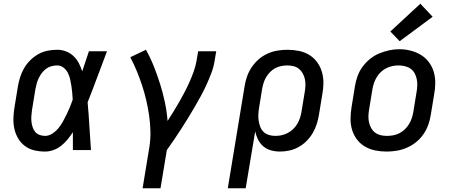

<svg xmlns="http://www.w3.org/2000/svg" viewBox="-20 -805 2440 1030"><path d="M222 8Q192 8 164 1.5Q136 -5 113.5 -22Q91 -39 77 -63Q63 -87 57 -114.5Q51 -142 52 -172Q53 -202 58 -231L76 -341Q80 -366 88 -391Q96 -416 109.5 -439.5Q123 -463 143 -482.5Q163 -502 186.5 -515Q210 -528 235.5 -533Q261 -538 287 -538Q312 -538 335 -529Q358 -520 375 -503.5Q392 -487 403 -466Q414 -445 421 -422Q430 -449 439 -476Q448 -503 457 -530H554Q528 -462 502.5 -393Q477 -324 450 -256Q456 -192 459.5 -128Q463 -64 468 0H371Q371 -24 371 -48Q371 -72 371 -96Q358 -76 342.5 -57Q327 -38 308 -23Q289 -8 266.5 0Q244 8 222 8ZM222 -76Q242 -76 261 -88.5Q280 -101 293.5 -117.5Q307 -134 317.5 -153Q328 -172 337.5 -191.5Q347 -211 355 -230.5Q363 -250 370 -270Q369 -289 367.5 -307.5Q366 -326 363 -344.5Q360 -363 356 -381Q352 -399 343.5 -415Q335 -431 320.5 -442.5Q306 -454 287 -454Q272 -454 256.5 -450Q241 -446 228 -436.5Q215 -427 205 -414Q195 -401 188 -386.5Q181 -372 177 -357Q173 -342 170 -327L152 -217Q150 -202 148.5 -186Q147 -170 148.5 -154.5Q150 -139 154.5 -124.5Q159 -110 168 -98.5Q177 -87 191.5 -81.5Q206 -76 222 -76Z M745 205 781 -14Q788 -57 787 -100Q786 -143 780 -185Q774 -227 764.5 -267.5Q755 -308 742 -347.5Q729 -387 713.5 -424.5Q698 -462 679 -498L763 -538Q787 -495 805.5 -448.5Q824 -402 839 -354Q854 -306 864.5 -256.5Q875 -207 879 -156Q895 -181 911 -207Q927 -233 942 -259Q957 -285 971 -312Q985 -339 997 -366Q1009 -393 1019 -421Q1029 -449 1034 -477L1043 -530H1140L1131 -477Q1126 -445 1114 -413.5Q1102 -382 1088 -351Q1074 -320 1057.5 -290Q1041 -260 1024 -230.5Q1007 -201 989 -172Q971 -143 952.5 -114Q934 -85 914.5 -56.5Q895 -28 875 0L841 205Z M1202 205 1292 -341Q1296 -368 1305 -394Q1314 -420 1330 -444Q1346 -468 1368 -487Q1390 -506 1415.5 -517.5Q1441 -529 1468.5 -533.5Q1496 -538 1522 -538Q1553 -538 1583 -532Q1613 -526 1638 -511Q1663 -496 1680.5 -472.5Q1698 -449 1706.5 -420.5Q1715 -392 1715 -361Q1715 -330 1709 -299L1691 -189Q1687 -164 1679 -139Q1671 -114 1657.5 -91Q1644 -68 1624.5 -48.5Q1605 -29 1581.5 -16Q1558 -3 1532.5 2.5Q1507 8 1482 8Q1457 8 1433.5 1.5Q1410 -5 1392.5 -20Q1375 -35 1364.5 -56Q1354 -77 1349 -100L1298 205ZM1457 -76Q1474 -76 1490.5 -79.5Q1507 -83 1522.5 -91Q1538 -99 1551.5 -111.5Q1565 -124 1574 -139Q1583 -154 1588.5 -170Q1594 -186 1597 -203L1615 -313Q1618 -330 1618.5 -347.5Q1619 -365 1615.5 -381Q1612 -397 1604 -411.5Q1596 -426 1583.5 -436Q1571 -446 1554.5 -450Q1538 -454 1521 -454Q1505 -454 1488 -450.5Q1471 -447 1456 -439Q1441 -431 1428.5 -418Q1416 -405 1407.5 -390.5Q1399 -376 1394 -360Q1389 -344 1386 -327L1370 -228Q1367 -210 1366 -192.5Q1365 -175 1367.5 -158Q1370 -141 1376 -125Q1382 -109 1394 -97.5Q1406 -86 1422.5 -81Q1439 -76 1457 -76Z M2054 8Q2023 8 1993 2Q1963 -4 1937.5 -19Q1912 -34 1894.5 -57.5Q1877 -81 1868.5 -109.5Q1860 -138 1860.5 -169Q1861 -200 1866 -231L1884 -341Q1888 -368 1897.5 -395Q1907 -422 1924 -445.5Q1941 -469 1964 -488Q1987 -507 2013.5 -518Q2040 -529 2067 -535Q2094 -541 2122 -541Q2153 -541 2182.5 -533.5Q2212 -526 2237 -511Q2262 -496 2280 -472.5Q2298 -449 2306.5 -420.5Q2315 -392 2315 -361Q2315 -330 2309 -299L2291 -189Q2287 -162 2277.5 -135.5Q2268 -109 2251.5 -85Q2235 -61 2212 -42.5Q2189 -24 2162.5 -12.5Q2136 -1 2108.5 3.5Q2081 8 2054 8ZM2055 -76Q2072 -76 2089 -79Q2106 -82 2122 -90Q2138 -98 2151 -110.5Q2164 -123 2173.5 -138Q2183 -153 2188.5 -169.5Q2194 -186 2197 -203L2215 -313Q2218 -330 2218.5 -347.5Q2219 -365 2215.5 -381.5Q2212 -398 2204 -412.5Q2196 -427 2182.5 -436.5Q2169 -446 2152 -450Q2135 -454 2118 -454Q2101 -454 2084.5 -450.5Q2068 -447 2052 -439Q2036 -431 2023 -418.5Q2010 -406 2001 -391Q1992 -376 1986.5 -360Q1981 -344 1978 -327L1960 -217Q1957 -200 1956.5 -182.5Q1956 -165 1959.5 -149Q1963 -133 1971 -118.5Q1979 -104 1992 -94Q2005 -84 2021.5 -80Q2038 -76 2055 -76Q2055 -76 2055 -76Q2055 -76 2055 -76ZM2124 -584 2074 -636 2235 -785 2301 -715Z"/></svg>

Font: Iosevka Curly Slab MdExObl
Style: Regular
Weight: 500
Width: 7
Italic angle: -9°
Monospace: yes
Designer: Belleve Invis
Foundry: Belleve Invis
Version: Version 11.1.0; ttfautohint (v1.8.3)